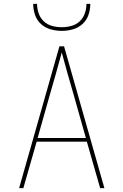

<svg xmlns="http://www.w3.org/2000/svg" viewBox="-20 -975 640 995"><path d="M79 0 288 -735H312L521 0H499L430 -241H170L101 0ZM425 -260 360 -490Q344 -543 329.5 -596Q315 -649 300 -703Q285 -649 270.5 -596Q256 -543 240 -490L175 -260ZM300 -815Q271 -815 242.5 -823Q214 -831 192.5 -850.5Q171 -870 161.5 -898Q152 -926 152 -955H172Q172 -930 180.5 -905.5Q189 -881 207.5 -864Q226 -847 250.5 -840.5Q275 -834 300 -834Q325 -834 349.5 -840.5Q374 -847 392.5 -864Q411 -881 419.5 -905.5Q428 -930 428 -955H448Q448 -926 438.5 -898Q429 -870 407.5 -850.5Q386 -831 357.5 -823Q329 -815 300 -815Z"/></svg>

Font: Iosevka Thin Extended
Style: Regular
Weight: 100
Width: 7
Monospace: yes
Designer: Belleve Invis
Foundry: Belleve Invis
Version: Version 32.5.0; ttfautohint (v1.8.4)